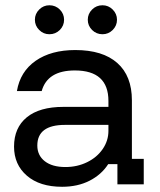

<svg xmlns="http://www.w3.org/2000/svg" viewBox="-20 -700 607 729"><path d="M215.8 9.2Q130.8 9.2 82.1 -32.9Q33.3 -75 33.3 -143.3Q33.3 -215 81.7 -254.6Q130 -294.2 220.8 -294.2H391.7V-316.7Q391.7 -432.5 264.2 -432.5Q160 -432.5 138.3 -354.2H44.2Q56.7 -428.3 115.4 -469.2Q174.2 -510 265.8 -510Q370 -510 425.4 -460.8Q480.8 -411.7 480.8 -319.2V-96.7H525.8V0H425.8V-76.7H390.8Q365 -36.7 320 -13.8Q275 9.2 215.8 9.2ZM228.3 -65.8Q273.3 -65.8 310.8 -84.2Q348.3 -102.5 370 -134.2Q391.7 -165.8 391.7 -203.3V-225.8H226.7Q121.7 -225.8 121.7 -147.5Q121.7 -110 150 -87.9Q178.3 -65.8 228.3 -65.8ZM369.2 -570Q345.8 -570 329.6 -586.2Q313.3 -602.5 313.3 -625Q313.3 -647.5 329.6 -663.8Q345.8 -680 369.2 -680Q391.7 -680 407.9 -663.8Q424.2 -647.5 424.2 -625Q424.2 -602.5 407.9 -586.2Q391.7 -570 369.2 -570ZM167.5 -570Q145 -570 128.8 -586.2Q112.5 -602.5 112.5 -625Q112.5 -647.5 128.8 -663.8Q145 -680 167.5 -680Q190.8 -680 207.1 -663.8Q223.3 -647.5 223.3 -625Q223.3 -602.5 207.1 -586.2Q190.8 -570 167.5 -570Z"/></svg>

Font: Funnel Display Light
Style: Regular
Weight: 400
Version: Version 1.000